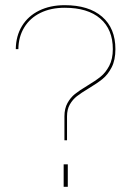

<svg xmlns="http://www.w3.org/2000/svg" viewBox="-20 -722 516 742"><path d="M317 -390.5Q349.5 -410 369 -425.8Q388.5 -441.5 402.2 -467.8Q416 -494 416 -532Q416 -608.5 367.5 -650.2Q319 -692 230 -692Q176.5 -692 136.2 -672.2Q96 -652.5 73.8 -616.2Q51.5 -580 51 -532H41Q41.5 -583 65 -621.5Q88.5 -660 131.2 -681Q174 -702 230 -702Q323 -702 374.5 -657.5Q426 -613 426 -532Q426 -490 411.5 -461.8Q397 -433.5 376.2 -416.8Q355.5 -400 322 -380Q293 -362.5 277 -350Q261 -337.5 250 -318.5Q239 -299.5 239 -272V-180H229V-272Q229 -302.5 240.8 -323.8Q252.5 -345 269.8 -358.8Q287 -372.5 317 -390.5ZM226 -87H242V0H226Z"/></svg>

Font: HK Grotesk Thin
Style: Regular
Weight: 100
Designer: Alfredo Marco Pradil
Foundry: Hanken Design Co.
Version: Version 3.001